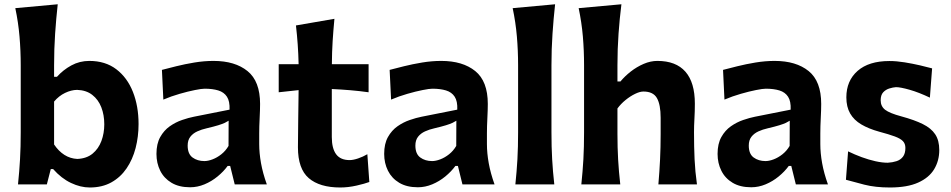

<svg xmlns="http://www.w3.org/2000/svg" viewBox="-20 -846 4365 881"><path d="M391.9 14.3Q448.9 14.3 491 -9.2Q533.2 -32.8 560.8 -73.4Q588.5 -114 602.2 -166.5Q615.8 -219.1 615.8 -276.8Q615.8 -358.9 589.9 -424.4Q564 -489.9 513.7 -528.2Q463.4 -566.5 389.9 -566.5Q345.2 -566.5 307.3 -545.8Q269.5 -525.1 241.2 -493.5H228.2V-546.2Q228.2 -621.8 232.9 -691.3Q237.6 -760.8 244.9 -826.4L50.2 -808.6Q64 -743.6 69.5 -678.8Q75.1 -614.1 75.1 -546.2V-239.5Q75.1 -170.9 71.9 -115.1Q68.8 -59.3 62.6 0H195L213 -70.2H223.8Q261.7 -27.4 305.6 -6.6Q349.5 14.3 391.9 14.3ZM334.6 -116.7Q302.4 -118.3 275.6 -135.3Q248.8 -152.3 228.2 -183.1V-380Q250.3 -406.1 278.4 -419.6Q306.6 -433.2 333.7 -433.6Q375.8 -432.2 403.4 -410.6Q431.1 -389.1 444.8 -353.9Q458.5 -318.7 458.5 -275.5Q458.5 -234.7 445.3 -199Q432 -163.4 404.7 -140.9Q377.3 -118.5 334.6 -116.7Z M917.8 -106.9Q886 -106.9 863.5 -123.3Q841.1 -139.7 841.1 -178Q841.1 -203 853.4 -218.6Q865.6 -234.2 885.5 -243.2Q905.3 -252.2 927.8 -257.2Q962.2 -265.3 981.5 -271.3Q1000.8 -277.3 1011.4 -282.3Q1021.9 -287.4 1029.1 -292.1L1028.6 -176.4Q1015.3 -153.7 995.6 -138.1Q976 -122.6 955.3 -114.8Q934.6 -106.9 917.8 -106.9ZM852.5 13.3Q886 13.3 918.4 -0.2Q950.8 -13.7 978.2 -36.2Q1005.7 -58.7 1024.7 -84.7H1036.1L1057 0H1204.3Q1185.8 -51.7 1177.6 -97.7Q1169.4 -143.8 1169.4 -184.7V-234Q1169.4 -265.7 1171.4 -304.1Q1173.4 -342.6 1173.4 -369Q1173.4 -473.4 1115.7 -519.9Q1058.1 -566.5 959.9 -566.5Q917 -566.5 872.4 -559.2Q827.9 -551.8 788.9 -542.1Q749.9 -532.4 723 -525.3L729.5 -389Q765.7 -404.4 804.5 -415.5Q843.2 -426.7 874.3 -432.8Q905.4 -439 919.2 -439Q955.5 -439 981.6 -431Q1007.7 -423.1 1021.3 -402.3Q1034.9 -381.5 1033.3 -342.9L869.6 -310.4Q845.1 -305.6 815.4 -295.4Q785.8 -285.3 759.1 -266.6Q732.4 -247.9 715.1 -217Q697.9 -186.2 697.9 -139.8Q697.9 -97.4 715.2 -62.6Q732.6 -27.8 767 -7.3Q801.3 13.3 852.5 13.3Z M1541.4 14.3Q1577.7 14.3 1615.9 5.6Q1654.1 -3.1 1674.7 -10.9L1665.6 -138.4Q1645.5 -126.5 1623 -119Q1600.4 -111.4 1584.3 -111.4Q1542.1 -111.4 1522.3 -138.3Q1502.5 -165.1 1502.5 -217.2V-437.5Q1543.7 -435.6 1586.5 -432.1Q1629.3 -428.5 1671.3 -422.6V-551.3H1502.8Q1503.3 -608.9 1506.3 -656.6Q1509.3 -704.4 1514.5 -759.7L1338 -729.2Q1343.1 -684.1 1346.1 -641.7Q1349.1 -599.3 1350.2 -551.3H1258.9V-422.6L1350.2 -432.5Q1349.7 -364.3 1348.4 -299.2Q1347.1 -234.2 1347.1 -170Q1347.1 -71.4 1396.8 -28.6Q1446.6 14.3 1541.4 14.3Z M1962.7 -106.9Q1930.9 -106.9 1908.5 -123.3Q1886 -139.7 1886 -178Q1886 -203 1898.3 -218.6Q1910.6 -234.2 1930.4 -243.2Q1950.2 -252.2 1972.8 -257.2Q2007.1 -265.3 2026.4 -271.3Q2045.8 -277.3 2056.3 -282.3Q2066.8 -287.4 2074 -292.1L2073.5 -176.4Q2060.2 -153.7 2040.5 -138.1Q2020.9 -122.6 2000.2 -114.8Q1979.5 -106.9 1962.7 -106.9ZM1897.4 13.3Q1930.9 13.3 1963.3 -0.2Q1995.7 -13.7 2023.2 -36.2Q2050.6 -58.7 2069.7 -84.7H2081.1L2101.9 0H2249.2Q2230.7 -51.7 2222.5 -97.7Q2214.3 -143.8 2214.3 -184.7V-234Q2214.3 -265.7 2216.3 -304.1Q2218.3 -342.6 2218.3 -369Q2218.3 -473.4 2160.7 -519.9Q2103 -566.5 2004.9 -566.5Q1961.9 -566.5 1917.4 -559.2Q1872.8 -551.8 1833.8 -542.1Q1794.8 -532.4 1767.9 -525.3L1774.5 -389Q1810.7 -404.4 1849.4 -415.5Q1888.1 -426.7 1919.2 -432.8Q1950.3 -439 1964.1 -439Q2000.4 -439 2026.6 -431Q2052.7 -423.1 2066.3 -402.3Q2079.9 -381.5 2078.2 -342.9L1914.6 -310.4Q1890 -305.6 1860.4 -295.4Q1830.7 -285.3 1804 -266.6Q1777.3 -247.9 1760 -217Q1742.8 -186.2 1742.8 -139.8Q1742.8 -97.4 1760.2 -62.6Q1777.6 -27.8 1811.9 -7.3Q1846.2 13.3 1897.4 13.3Z M2344.8 0H2523.4Q2516.7 -59.3 2513.6 -115.1Q2510.4 -170.9 2510.4 -239.5V-546.2Q2510.4 -621.8 2515.2 -691.3Q2519.9 -760.8 2527.1 -826.4L2332.4 -808.6Q2346.2 -743.6 2351.7 -678.8Q2357.3 -614.1 2357.3 -546.2V-239.5Q2357.3 -170.9 2354.2 -115.1Q2351 -59.3 2344.8 0Z M2647.5 0H2826.1Q2819.4 -59.3 2816.3 -114Q2813.2 -168.8 2813.2 -231.3V-348.3Q2828.8 -369.6 2850.3 -387Q2871.8 -404.5 2893.9 -415.2Q2915.9 -426 2932.3 -426Q2977.2 -426 2994.3 -396Q3011.4 -366.1 3011.4 -305.5V-231.3Q3011.4 -168.8 3008.7 -114Q3006.1 -59.3 3001 0H3178Q3169.7 -59.3 3167.1 -115.1Q3164.5 -170.9 3164.5 -239.5Q3164.5 -267.4 3166.4 -300.9Q3168.4 -334.3 3168.4 -370.2Q3168.4 -467.7 3125 -517.1Q3081.7 -566.5 2996.4 -566.5Q2965.1 -566.5 2933.5 -552.9Q2901.9 -539.3 2874.2 -517.7Q2846.6 -496 2826.9 -472.1H2813.2V-546.2Q2813.2 -621.8 2818.2 -691.3Q2823.1 -760.8 2831.4 -826.4L2635.2 -808.6Q2648.9 -743.6 2654.5 -678.8Q2660 -614.1 2660 -546.2V-239.5Q2660 -170.9 2656.9 -115.1Q2653.7 -59.3 2647.5 0Z M3492.5 -106.9Q3460.7 -106.9 3438.2 -123.3Q3415.8 -139.7 3415.8 -178Q3415.8 -203 3428.1 -218.6Q3440.4 -234.2 3460.2 -243.2Q3480 -252.2 3502.5 -257.2Q3536.9 -265.3 3556.2 -271.3Q3575.5 -277.3 3586.1 -282.3Q3596.6 -287.4 3603.8 -292.1L3603.3 -176.4Q3590 -153.7 3570.3 -138.1Q3550.7 -122.6 3530 -114.8Q3509.3 -106.9 3492.5 -106.9ZM3427.2 13.3Q3460.7 13.3 3493.1 -0.2Q3525.5 -13.7 3552.9 -36.2Q3580.4 -58.7 3599.4 -84.7H3610.8L3631.7 0H3779Q3760.5 -51.7 3752.3 -97.7Q3744.1 -143.8 3744.1 -184.7V-234Q3744.1 -265.7 3746.1 -304.1Q3748.1 -342.6 3748.1 -369Q3748.1 -473.4 3690.5 -519.9Q3632.8 -566.5 3534.6 -566.5Q3491.7 -566.5 3447.1 -559.2Q3402.6 -551.8 3363.6 -542.1Q3324.6 -532.4 3297.7 -525.3L3304.2 -389Q3340.5 -404.4 3379.2 -415.5Q3417.9 -426.7 3449 -432.8Q3480.1 -439 3493.9 -439Q3530.2 -439 3556.3 -431Q3582.4 -423.1 3596 -402.3Q3609.6 -381.5 3608 -342.9L3444.3 -310.4Q3419.8 -305.6 3390.1 -295.4Q3360.5 -285.3 3333.8 -266.6Q3307.1 -247.9 3289.8 -217Q3272.6 -186.2 3272.6 -139.8Q3272.6 -97.4 3290 -62.6Q3307.3 -27.8 3341.7 -7.3Q3376 13.3 3427.2 13.3Z M4063.3 14.3Q4143.1 14.3 4193 -8.2Q4242.9 -30.6 4266.4 -69.5Q4289.9 -108.5 4289.9 -157.5Q4289.9 -201.8 4271.2 -229.8Q4252.6 -257.8 4214.2 -276.7Q4175.9 -295.7 4116.3 -311.9Q4062.2 -326.4 4041.6 -342.2Q4021 -358.1 4021 -385.8Q4021 -410 4032.6 -422.5Q4044.2 -434.9 4060.6 -440Q4076.9 -445.1 4091.2 -446.1Q4111.6 -446.1 4153.9 -434.1Q4196.1 -422.1 4246.8 -398L4257 -532.3Q4235 -538.3 4201.3 -546.2Q4167.6 -554 4130.6 -560Q4093.6 -566 4060.9 -566Q3966.7 -566 3915.1 -520.7Q3863.5 -475.3 3863.5 -399.2Q3863.5 -355.7 3880.9 -325.4Q3898.3 -295 3932.1 -275.1Q3965.8 -255.1 4014.4 -241.7Q4059.6 -229.6 4085.8 -219.9Q4111.9 -210.2 4123.1 -198.4Q4134.4 -186.6 4134.4 -167.3Q4134.4 -141.6 4123.3 -127Q4112.3 -112.5 4093.8 -106.5Q4075.4 -100.5 4053.5 -99.3Q4028.2 -99.3 3997.3 -106.1Q3966.4 -113 3934.1 -124.8Q3901.7 -136.7 3871.5 -151.5L3861.6 -21.2Q3895.4 -11.5 3946.1 1.4Q3996.8 14.3 4063.3 14.3Z"/></svg>

Font: Pinar-VF
Style: Regular
Weight: 300
Designer: Amin Abedi
Version: Version 3.0